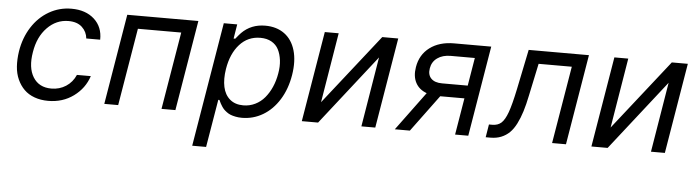

<svg xmlns="http://www.w3.org/2000/svg" viewBox="-47 -752 4188 1154"><g transform="rotate(5 2047.0 -174.5)"><path d="M251.4 11.4Q206 11.4 168.9 -2.1Q131.7 -15.6 106.5 -40.5Q81.3 -65.3 65.5 -100.3Q49.7 -135.3 46.7 -177.9Q43.7 -220.5 51.1 -269.9Q64.3 -352.3 105.3 -416.5Q146.3 -480.8 208.5 -516.7Q270.6 -552.6 343.8 -552.6Q429.7 -552.6 481.4 -505.7Q533 -458.8 531.2 -382.1H447.4Q443.5 -422.6 414.1 -449.9Q384.6 -477.3 332.4 -477.3Q258.5 -477.3 204 -421.2Q149.5 -365.1 134.9 -272.7Q118.6 -177.9 153.9 -120.9Q189.3 -63.9 264.2 -63.9Q313.2 -63.9 352.1 -89.1Q391 -114.3 410.5 -159.1H494.3Q469.8 -84.2 404.5 -36.4Q339.1 11.4 251.4 11.4Z M589.5 0 680.4 -545.5H1109.4L1018.5 0H934.7L1012.8 -467.3H751.4L673.3 0Z M1137.8 204.5 1262.8 -545.5H1343.8L1329.5 -458.8H1339.5Q1361.9 -486.5 1371.1 -495.7Q1427.6 -552.6 1512.8 -552.6Q1581.3 -552.6 1628.4 -518.3Q1675.4 -484 1694.1 -420.1Q1712.7 -356.2 1698.9 -271.3Q1685 -186.1 1644.9 -121.6Q1604.8 -57.2 1546.5 -22.9Q1488.3 11.4 1420.5 11.4Q1399.9 11.4 1382.1 7.8Q1364.3 4.3 1351.7 -0.7Q1339.1 -5.7 1327.8 -14.2Q1316.4 -22.7 1309.8 -29.7Q1303.3 -36.6 1296.5 -47.1Q1289.8 -57.5 1286.8 -63.4Q1283.7 -69.2 1279.5 -78.5Q1277.7 -82 1277 -83.8H1269.9L1221.6 204.5ZM1299.7 -272.7Q1289.8 -210.6 1299.9 -163.9Q1310 -117.2 1341.3 -90.6Q1372.5 -63.9 1421.9 -63.9Q1460.2 -63.9 1493.4 -80.1Q1526.6 -96.2 1550.6 -124.8Q1574.6 -153.4 1591.1 -190.9Q1607.6 -228.3 1615.1 -272.7Q1622.9 -316.1 1618.3 -353.3Q1613.6 -390.6 1599.4 -418.1Q1585.2 -445.7 1557.2 -461.5Q1529.1 -477.3 1490.1 -477.3Q1414.8 -477.3 1364.9 -421.9Q1315 -366.5 1299.7 -272.7Z M1886.4 -123.6 2218.8 -545.5H2315.3L2224.4 0H2140.6L2210.2 -421.9L1879.3 0H1781.2L1872.2 -545.5H1956Z M2706 0 2742.9 -221.6H2596.9L2433.2 0H2342.3L2514.2 -233Q2467.7 -250 2447.3 -288.9Q2426.8 -327.8 2436.1 -383.5Q2448.5 -459.2 2506 -502.3Q2563.6 -545.5 2652 -545.5H2876.4L2785.5 0ZM2756 -299.7 2784.1 -468.8H2639.2Q2589.8 -468.8 2558.1 -446Q2526.3 -423.3 2519.9 -383.5Q2513.1 -344.5 2534.8 -322.1Q2556.5 -299.7 2600.9 -299.7Z M2890.6 0 2903.4 -78.1H2923.3Q2957 -78.1 2978 -96.9Q2998.9 -115.8 3016 -163Q3033 -210.2 3052.6 -304L3102.3 -545.5H3465.9L3375 0H3291.2L3369.3 -467.3H3169L3127.8 -272.7Q3116.5 -217 3103.5 -175.4Q3090.6 -133.9 3073.2 -99.6Q3055.8 -65.3 3034.1 -44.2Q3012.4 -23.1 2983.7 -11.5Q2954.9 0 2919 0Z M3633.5 -123.6 3965.9 -545.5H4062.5L3971.6 0H3887.8L3957.4 -421.9L3626.4 0H3528.4L3619.3 -545.5H3703.1Z"/></g></svg>

Font: Karasuma Gothic
Style: Italic
Weight: 400
Italic angle: -9.39999°
Designer: Rasmus Andersson / Ryoko Nishizuka
Foundry: Genbu
Version: Version 1.00